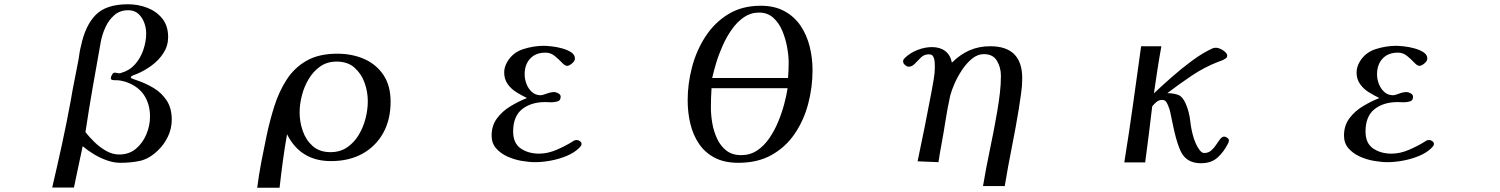

<svg xmlns="http://www.w3.org/2000/svg" viewBox="-20 -759 7040 901"><path d="M684 -212Q684 -264 661 -304.5Q638 -345 590 -367Q579 -372 567.5 -375.5Q556 -379 544 -381Q534 -383 524.5 -382.5Q515 -382 506 -384Q500 -386 500 -393Q500 -398 505.5 -408Q511 -418 517 -418Q523 -418 529 -416.5Q535 -415 542 -415Q545 -415 549 -417Q588 -428 614 -457.5Q640 -487 653 -526Q666 -565 666 -602Q666 -627 657 -652Q648 -677 629.5 -694Q611 -711 582 -711Q543 -711 516.5 -688Q490 -665 474.5 -630.5Q459 -596 453 -563Q434 -457 415.5 -351.5Q397 -246 381 -139Q398 -117 423 -92.5Q448 -68 478 -51Q508 -34 539 -34Q586 -34 618 -61Q650 -88 667 -129Q684 -170 684 -212ZM786 -197Q786 -156 768 -118Q750 -80 720 -52Q680 -14 638.5 -4.5Q597 5 544 5Q514 5 481.5 -6.5Q449 -18 419.5 -36Q390 -54 368 -73Q358 -25 347.5 23.5Q337 72 327 121H225Q249 19 271 -82.5Q293 -184 312 -287Q320 -336 330 -384.5Q340 -433 349 -482Q351 -497 353.5 -512.5Q356 -528 360 -543Q380 -639 429 -689Q478 -739 581 -739Q628 -739 671 -722.5Q714 -706 741.5 -672Q769 -638 769 -585Q769 -544 747 -510Q725 -476 691.5 -451.5Q658 -427 622 -412Q618 -411 606 -406Q594 -401 594 -396Q594 -392 603.5 -389Q613 -386 617 -384Q663 -369 701 -346Q739 -323 762.5 -287Q786 -251 786 -197Z M1706 -284Q1706 -329 1690.5 -371.5Q1675 -414 1643 -442Q1611 -470 1560 -470Q1515 -470 1482.5 -447Q1450 -424 1428.5 -388Q1407 -352 1396.5 -310.5Q1386 -269 1386 -231Q1386 -187 1401 -144Q1416 -101 1448 -73Q1480 -45 1531 -45Q1576 -45 1609 -67.5Q1642 -90 1663.5 -126Q1685 -162 1695.5 -203.5Q1706 -245 1706 -284ZM1813 -282Q1813 -197 1778 -134.5Q1743 -72 1680.5 -37.5Q1618 -3 1533 -3Q1390 -3 1327 -129Q1316 -67 1307.5 -4Q1299 59 1292 122H1187Q1195 60 1206.5 -0.5Q1218 -61 1231 -122Q1246 -193 1267.5 -261Q1289 -329 1325 -385Q1361 -441 1418.5 -474Q1476 -507 1563 -507Q1633 -507 1689.5 -482Q1746 -457 1779.5 -407Q1813 -357 1813 -282Z M2709 -84Q2709 -78 2706 -74Q2703 -70 2698 -65Q2675 -42 2638.5 -27Q2602 -12 2563 -5Q2524 2 2491 2Q2463 2 2428 -4Q2393 -10 2361 -24.5Q2329 -39 2308 -63Q2287 -87 2287 -123Q2287 -170 2312.5 -204Q2338 -238 2376.5 -261Q2415 -284 2453 -299Q2428 -311 2403 -326.5Q2378 -342 2362 -365Q2346 -388 2346 -419Q2346 -433 2350 -445.5Q2354 -458 2361 -470Q2387 -513 2435.5 -528.5Q2484 -544 2531 -544Q2544 -544 2568 -541.5Q2592 -539 2617.5 -532Q2643 -525 2660.5 -513.5Q2678 -502 2678 -484Q2678 -473 2664.5 -461.5Q2651 -450 2641 -450Q2631 -450 2616.5 -465.5Q2602 -481 2583 -496.5Q2564 -512 2540 -512Q2494 -512 2468 -484Q2442 -456 2442 -410Q2442 -388 2450.5 -365.5Q2459 -343 2476 -327.5Q2493 -312 2518 -312Q2525 -312 2545 -319.5Q2565 -327 2581 -327Q2589 -327 2600 -321Q2611 -315 2611 -305Q2611 -287 2596 -283Q2581 -279 2567 -279Q2560 -279 2553 -279.5Q2546 -280 2539 -280Q2472 -280 2430 -246.5Q2388 -213 2388 -142Q2388 -87 2423.5 -62.5Q2459 -38 2510 -38Q2550 -38 2592 -56Q2634 -74 2667 -95Q2669 -97 2673 -99Q2679 -102 2687 -102Q2694 -102 2701.5 -96.5Q2709 -91 2709 -84Z M3319 -345Q3316 -299 3316 -253Q3316 -220 3322.5 -181.5Q3329 -143 3345 -108.5Q3361 -74 3388.5 -52.5Q3416 -31 3458 -31Q3500 -31 3532.5 -52.5Q3565 -74 3589.5 -109.5Q3614 -145 3631.5 -187Q3649 -229 3660 -270.5Q3671 -312 3676 -345ZM3681 -465Q3681 -496 3674 -536Q3667 -576 3651.5 -613.5Q3636 -651 3609 -675.5Q3582 -700 3542 -700Q3503 -700 3471.5 -678.5Q3440 -657 3415 -622Q3390 -587 3371.5 -545.5Q3353 -504 3341 -464Q3329 -424 3322 -393H3678Q3681 -429 3681 -465ZM3793 -430Q3793 -349 3772.5 -271.5Q3752 -194 3709.5 -131.5Q3667 -69 3601.5 -32Q3536 5 3445 5Q3379 5 3333.5 -19Q3288 -43 3260 -84.5Q3232 -126 3219.5 -178.5Q3207 -231 3207 -289Q3207 -366 3227.5 -444Q3248 -522 3290.5 -587.5Q3333 -653 3397.5 -692.5Q3462 -732 3550 -732Q3615 -732 3661.5 -706.5Q3708 -681 3737 -638Q3766 -595 3779.5 -541Q3793 -487 3793 -430Z M4777 -392Q4777 -355 4771.5 -319Q4766 -283 4761 -248Q4746 -157 4728 -67Q4710 23 4695 114H4593Q4608 25 4626.5 -62.5Q4645 -150 4660 -238Q4667 -279 4672 -320.5Q4677 -362 4677 -404Q4677 -442 4658.5 -473.5Q4640 -505 4597 -505Q4568 -505 4542 -484Q4516 -463 4495 -431.5Q4474 -400 4459.5 -367Q4445 -334 4439 -310Q4432 -279 4426.5 -248.5Q4421 -218 4416 -187Q4409 -140 4400 -92.5Q4391 -45 4384 2L4286 -2Q4321 -167 4352 -332Q4357 -361 4362 -389Q4367 -417 4367 -445Q4367 -456 4366 -469.5Q4365 -483 4359.5 -493.5Q4354 -504 4339 -504Q4317 -504 4302 -489.5Q4287 -475 4273.5 -460.5Q4260 -446 4244 -446Q4236 -446 4227 -454Q4218 -462 4218 -470Q4218 -476 4220 -479.5Q4222 -483 4226 -487Q4251 -511 4285.5 -524.5Q4320 -538 4354 -538Q4391 -538 4415.5 -519.5Q4440 -501 4447 -465Q4485 -503 4529 -522.5Q4573 -542 4627 -542Q4777 -542 4777 -392Z M5747 -100Q5747 -94 5743 -86Q5723 -46 5693.5 -19.5Q5664 7 5616 7Q5589 7 5567.5 -2Q5546 -11 5530 -33Q5522 -44 5513.5 -66Q5505 -88 5498 -114Q5491 -140 5486 -164Q5481 -188 5478 -202Q5475 -217 5472 -231.5Q5469 -246 5463 -260Q5459 -271 5453 -280.5Q5447 -290 5433 -290Q5418 -290 5407 -280.5Q5396 -271 5387 -260Q5379 -194 5371 -128Q5363 -62 5354 3H5256Q5278 -133 5297 -269.5Q5316 -406 5335 -542H5430Q5420 -487 5411.5 -432Q5403 -377 5395 -321Q5432 -356 5478.5 -397Q5525 -438 5574.5 -474.5Q5624 -511 5670 -532Q5678 -535 5687 -535Q5695 -535 5707.5 -529.5Q5720 -524 5729.5 -515Q5739 -506 5739 -497Q5739 -490 5730.5 -484Q5722 -478 5712 -474.5Q5702 -471 5697 -469Q5632 -444 5572.5 -404Q5513 -364 5458 -322Q5491 -321 5510.5 -313Q5530 -305 5544 -273Q5561 -234 5565.5 -191Q5570 -148 5583 -107Q5586 -98 5593 -82.5Q5600 -67 5610 -54Q5620 -41 5631 -41Q5650 -41 5663.5 -52.5Q5677 -64 5687 -79.5Q5697 -95 5706 -106.5Q5715 -118 5725 -118Q5731 -118 5739 -112.5Q5747 -107 5747 -100Z M6709 -84Q6709 -78 6706 -74Q6703 -70 6698 -65Q6675 -42 6638.5 -27Q6602 -12 6563 -5Q6524 2 6491 2Q6463 2 6428 -4Q6393 -10 6361 -24.5Q6329 -39 6308 -63Q6287 -87 6287 -123Q6287 -170 6312.5 -204Q6338 -238 6376.5 -261Q6415 -284 6453 -299Q6428 -311 6403 -326.5Q6378 -342 6362 -365Q6346 -388 6346 -419Q6346 -433 6350 -445.5Q6354 -458 6361 -470Q6387 -513 6435.5 -528.5Q6484 -544 6531 -544Q6544 -544 6568 -541.5Q6592 -539 6617.5 -532Q6643 -525 6660.5 -513.5Q6678 -502 6678 -484Q6678 -473 6664.5 -461.5Q6651 -450 6641 -450Q6631 -450 6616.5 -465.5Q6602 -481 6583 -496.5Q6564 -512 6540 -512Q6494 -512 6468 -484Q6442 -456 6442 -410Q6442 -388 6450.5 -365.5Q6459 -343 6476 -327.5Q6493 -312 6518 -312Q6525 -312 6545 -319.5Q6565 -327 6581 -327Q6589 -327 6600 -321Q6611 -315 6611 -305Q6611 -287 6596 -283Q6581 -279 6567 -279Q6560 -279 6553 -279.5Q6546 -280 6539 -280Q6472 -280 6430 -246.5Q6388 -213 6388 -142Q6388 -87 6423.5 -62.5Q6459 -38 6510 -38Q6550 -38 6592 -56Q6634 -74 6667 -95Q6669 -97 6673 -99Q6679 -102 6687 -102Q6694 -102 6701.5 -96.5Q6709 -91 6709 -84Z"/></svg>

Font: Kaisei HarunoUmi Medium
Style: Regular
Weight: 500
Designer: Font-Kai, 金井和夫
Foundry: KAZUO KANAI
Version: Version 5.003